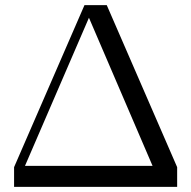

<svg xmlns="http://www.w3.org/2000/svg" viewBox="-20 -730 747 750"><path d="M35 0V-77L310 -710H397L672 -77V0ZM591 -47 311 -699H344L62 -46L66 -82H611Z"/></svg>

Font: Roboto Serif 144pt
Style: Regular
Weight: 400
Version: Version 1.008